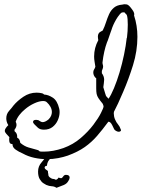

<svg xmlns="http://www.w3.org/2000/svg" viewBox="-20 -650 682 918"><path d="M304 94Q284 101 258 106Q232 111 204 111Q174 111 144 104.5Q114 98 89 84Q70 76 55 65.5Q40 55 40 41V40L39 39Q29 38 26.5 32.5Q24 27 24 20Q24 16 24 12.5Q24 9 25 6Q16 -4 9.5 -11Q3 -18 3 -25Q3 -35 20 -52L19 -53Q14 -61 12 -69Q10 -77 10 -84Q10 -105 23.5 -120Q37 -135 44 -145Q63 -168 92 -187.5Q121 -207 155 -207Q168 -207 181 -204Q186 -203 191 -198Q211 -197 232.5 -183Q254 -169 263 -131Q264 -127 264.5 -123Q265 -119 265 -114Q265 -95 256.5 -75.5Q248 -56 231.5 -43Q215 -30 190 -30Q171 -30 161 -39.5Q151 -49 145 -55Q138 -62 138 -67Q138 -77 153 -77Q163 -77 169 -72Q177 -66 184 -66Q196 -66 212 -79Q221 -88 224.5 -97Q228 -106 228 -114Q228 -127 221.5 -139Q215 -151 204 -161Q198 -167 186 -167Q168 -167 144 -156Q120 -145 100 -128Q84 -115 72.5 -100Q61 -85 55 -68Q57 -64 58 -60.5Q59 -57 59 -53Q59 -42 49 -29Q49 -25 50 -22Q64 -12 62 8Q70 12 73 18.5Q76 25 77 33Q96 49 116 55Q136 61 159 67Q163 68 165.5 70Q168 72 170 74Q175 75 180 75Q185 75 190 75Q234 75 283 58Q330 41 366 10Q402 -21 426.5 -53.5Q451 -86 463 -110.5Q475 -135 475 -139V-141Q475 -143 474 -146.5Q473 -150 471 -154Q457 -171 450.5 -181Q444 -191 442 -201Q440 -211 440 -228V-276L437 -278Q426 -289 426 -304Q426 -312 430 -318Q434 -324 436 -331Q434 -344 432 -356Q430 -368 430 -380Q430 -421 450 -458Q449 -463 448.5 -467.5Q448 -472 448 -476Q448 -484 452 -490.5Q456 -497 469 -503L471 -504Q480 -522 486.5 -542.5Q493 -563 501.5 -582Q510 -601 525 -613.5Q540 -626 565 -628Q573 -631 585 -629Q593 -628 603 -616Q607 -612 610 -607Q613 -602 617 -597Q624 -584 621 -577V-576Q637 -528 637 -474Q637 -406 616 -338.5Q595 -271 569 -211Q556 -180 544.5 -155.5Q533 -131 525 -116Q525 -115 524.5 -113Q524 -111 524 -108Q524 -102 525.5 -93.5Q527 -85 531 -77Q536 -65 544.5 -55Q553 -45 557 -32Q561 -26 555 -22Q551 -20 548 -20Q542 -20 535 -24Q528 -28 526 -32Q524 -37 516 -52.5Q508 -68 499 -68H498Q470 -30 444 0Q418 30 385.5 53Q353 76 304 94ZM499 -178Q511 -195 525 -228.5Q539 -262 551.5 -303.5Q564 -345 573 -388.5Q582 -432 586 -469H587Q589 -486 590 -501.5Q591 -517 591 -532Q591 -546 590 -558.5Q589 -571 586 -579Q583 -581 580 -585Q579 -587 577 -589Q575 -591 573 -591Q565 -591 562 -590Q554 -585 543 -569Q527 -545 517 -519Q515 -513 513 -507Q511 -501 509 -496Q504 -483 500 -470Q496 -457 491 -446Q484 -427 478.5 -402.5Q473 -378 470 -351Q470 -348 470.5 -345Q471 -342 472 -339Q472 -338 472.5 -336.5Q473 -335 473 -333Q473 -327 471 -321.5Q469 -316 467 -311V-300Q478 -285 478 -269Q478 -261 476.5 -252Q475 -243 474 -233L483 -203L487 -191L496 -181ZM250 248Q240 241 227.5 240.5Q215 240 201 234Q197 232 187.5 226Q178 220 170 206.5Q162 193 162 170Q162 145 179 126Q184 121 188 115Q192 109 199 103Q204 99 210.5 95.5Q217 92 222 92Q244 92 244 101Q244 103 233 105.5Q222 108 219 110Q215 114 210.5 121Q206 128 204 143Q195 143 193.5 150Q192 157 206 165Q210 167 209.5 172.5Q209 178 211 181V185Q211 192 218 198Q225 204 234 206Q236 206 237 205.5Q238 205 239 206Q251 215 260 199Q268 202 272 202Q277 202 282 194Q287 186 295 186Q313 186 313 199Q313 206 307 215Q300 228 285 234.5Q270 241 250 248Z"/></svg>

Font: Are You Serious
Style: Regular
Weight: 400
Designer: Robert E. Leuschke
Foundry: Robert E. Leuschke
Version: Version 1.100